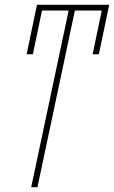

<svg xmlns="http://www.w3.org/2000/svg" viewBox="-20 -780 475 800"><path d="M136 0 292 -736H404L366 -554H392L435 -760H134L91 -554H117L155 -736H266L110 0Z"/></svg>

Font: Noto Sans Display SemiCondensed Thin
Style: Italic
Weight: 250
Width: 4
Designer: Monotype Design team
Foundry: Monotype Imaging Inc.
Version: 1.000